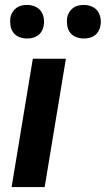

<svg xmlns="http://www.w3.org/2000/svg" viewBox="-20 -758 428 778"><path d="M27 0 113 -520H247L161 0ZM319 -602Q303 -602 288 -608Q273 -614 264 -626Q255 -638 252.5 -654Q250 -670 252 -686Q254 -698 260.5 -708.5Q267 -719 276.5 -726Q286 -733 297 -735.5Q308 -738 320 -738Q336 -738 351 -732Q366 -726 375 -714Q384 -702 387 -686Q390 -670 387 -654Q385 -642 379 -631.5Q373 -621 363 -614Q353 -607 342 -604.5Q331 -602 319 -602ZM89 -602Q73 -602 58 -608Q43 -614 34 -626Q25 -638 22.5 -654Q20 -670 22 -686Q24 -698 30.5 -708.5Q37 -719 46.5 -726Q56 -733 67 -735.5Q78 -738 90 -738Q106 -738 121 -732Q136 -726 145 -714Q154 -702 157 -686Q160 -670 157 -654Q155 -642 149 -631.5Q143 -621 133 -614Q123 -607 112 -604.5Q101 -602 89 -602Z"/></svg>

Font: Iosevka Aile Extrabold Oblique
Style: Regular
Weight: 800
Italic angle: -9°
Designer: Belleve Invis
Foundry: Belleve Invis
Version: Version 31.1.0; ttfautohint (v1.8.4)